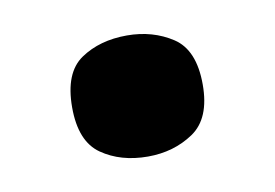

<svg xmlns="http://www.w3.org/2000/svg" viewBox="-36 -219 398 278"><g transform="rotate(-10 163.0 -80.0)"><path d="M163 9Q123 9 95 -10.5Q67 -30 67 -80Q67 -131 95 -150Q123 -169 163 -169Q201 -169 230 -150Q259 -131 259 -80Q259 -30 230 -10.5Q201 9 163 9Z"/></g></svg>

Font: Noto Serif Hentaigana Black
Style: Regular
Weight: 900
Designer: Kazuhiro Yamada
Foundry: nipponia
Version: Version 1.000; ttfautohint (v1.8.4.7-5d5b)